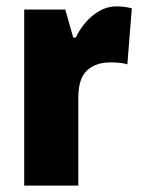

<svg xmlns="http://www.w3.org/2000/svg" viewBox="-20 -583 443 603"><path d="M345 -563Q369 -563 394 -557L380 -381Q370 -384 357.5 -385.5Q345 -387 326 -387Q281 -387 253.5 -362Q226 -337 226 -276V0H56V-553H185L210 -465H218Q229 -489 248 -511.5Q267 -534 292 -548.5Q317 -563 345 -563Z"/></svg>

Font: Noto Sans Telugu Condensed Black
Style: Regular
Weight: 900
Width: 3
Designer: Jelle Bosma - Monotype Design Team
Foundry: Monotype Imaging Inc.
Version: Version 2.005; ttfautohint (v1.8.4.7-5d5b)